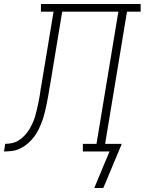

<svg xmlns="http://www.w3.org/2000/svg" viewBox="-76 -755 721 957"><path d="M394 182 433 88 470 0H337V-38H405L514 -697H234L173 -327Q172 -325 172 -323Q172 -321 171 -319Q168 -298 164.5 -277.5Q161 -257 156.5 -236Q152 -215 147 -194Q142 -173 134.5 -152.5Q127 -132 117.5 -112Q108 -92 94.5 -74Q81 -56 64 -41Q47 -26 27.5 -16Q8 -6 -13.5 -3Q-35 0 -56 0L-50 -38Q-33 -38 -15 -42Q3 -46 18.5 -56Q34 -66 47 -80Q60 -94 69.5 -109.5Q79 -125 86.5 -141.5Q94 -158 99 -175Q104 -192 108 -209.5Q112 -227 115.5 -244Q119 -261 122 -278.5Q125 -296 127 -313Q128 -318 129 -323.5Q130 -329 131 -335L191 -697H128V-735H625V-697H557L448 -38H531L439 182Z"/></svg>

Font: Iosevka Curly Slab XLtEx
Style: Italic
Weight: 200
Width: 7
Italic angle: -9°
Monospace: yes
Designer: Belleve Invis
Foundry: Belleve Invis
Version: Version 11.1.0; ttfautohint (v1.8.3)